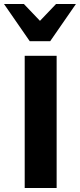

<svg xmlns="http://www.w3.org/2000/svg" viewBox="-29 -936 398 956"><path d="M94 0V-658H253V0ZM119 -731 146 -807 250 -916H349L221 -731ZM119 -731 -9 -916H90L195 -806L221 -731Z"/></svg>

Font: Ysabeau SC ExtraBold
Style: Regular
Weight: 800
Designer: Christian Thalmann (Catharsis Fonts)
Version: Version 2.001;gftools[0.9.30]; featfreeze: smcp